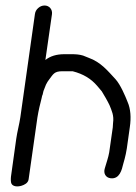

<svg xmlns="http://www.w3.org/2000/svg" viewBox="-20 -712 495 698"><path d="M390 -249 377 -158C374 -140 367 -121 361 -100C355 -81 365 -66 382 -64C415 -60 423 -95 428 -116L433 -134C436 -145 439 -159 441 -172L452 -250C457 -284 455 -316 444 -341C435 -364 418 -404 400 -424C372 -454 347 -486 302 -502L282 -510C268 -514 257 -515 238 -515H215C185 -515 163 -508 145 -494L169 -661C171 -678 159 -692 142 -692C125 -692 109 -678 107 -661L54 -286C51 -264 42 -230 39 -207L21 -78C19 -66 19 -57 20 -50C23 -31 47 -33 59 -37C68 -40 82 -46 84 -60L116 -285C120 -310 126 -335 132 -358V-359C133 -364 134 -366 135 -368L138 -381L147 -404C150 -411 155 -418 158 -422C174 -443 177 -453 207 -453H244C283 -443 311 -426 334 -399L350 -380C356 -371 373 -341 378 -330C386 -310 395 -292 391 -265C390 -260 391 -255 390 -249Z"/></svg>

Font: PolanStronk
Style: BdIta
Weight: 700
Version: Version 1.0